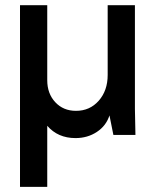

<svg xmlns="http://www.w3.org/2000/svg" viewBox="-20 -520 598 740"><path d="M57.1 200.2V-500H162.1V-210.9Q162.1 -159.2 193.1 -126Q224.1 -92.8 272.9 -92.8Q326.2 -92.8 360.6 -131.8Q395 -170.9 395 -231V-500H500V-100.1L502 0H417L401.9 -75.2Q389.2 -35.2 353.3 -11.5Q317.4 12.2 271 12.2Q203.1 12.2 162.1 -35.2V200.2Z"/></svg>

Font: Apfel Grotezk Mittel
Style: Regular
Weight: 500
Designer: Luigi Gorlero
Foundry: © 2023, Luigi Gorlero & Collletttivo
Version: Version 2.000;Glyphs 3.2 (3217)